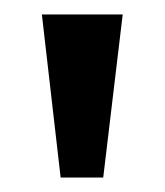

<svg xmlns="http://www.w3.org/2000/svg" viewBox="-20 -720 228 266"><path d="M38 -700H150L123 -474H64Z"/></svg>

Font: kids-team
Style: team
Weight: 400
Designer: Ryoichi Tsunekawa, Thomas Gollenia, Laura Emeder
Foundry: Ryoichi Tsunekawa, Thomas Gollenia, Laura Emeder
Version: Version 2.000